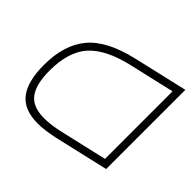

<svg xmlns="http://www.w3.org/2000/svg" viewBox="-121 -658 816 816"><g transform="rotate(-45 287.0 -250.0)"><path d="M574 0H98L43 -238Q29 -300 29 -342Q29 -425 77 -462.5Q125 -500 224 -500Q345 -500 415.5 -441Q486 -382 518 -242ZM125 -34H531L484 -238Q456 -359 397 -412.5Q338 -466 224 -466Q141 -466 102.5 -436.5Q64 -407 64 -339Q64 -297 77 -242Z"/></g></svg>

Font: Cairo ExtraLight
Style: Italic
Weight: 275
Italic angle: -13°
Designer: Mohamed Gaber, Accademia di Belle Arti di Urbino and others
Foundry: Kief Type Foundry, Accademia di Belle Arti di Urbino and others
Version: Version 3.011